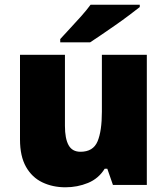

<svg xmlns="http://www.w3.org/2000/svg" viewBox="-20 -786 710 816"><path d="M604 -553V0H460L436 -69H425Q399 -27 354 -8.5Q309 10 258 10Q204 10 160 -11Q116 -32 90.5 -77Q65 -122 65 -193V-553H256V-251Q256 -197 271.5 -169Q287 -141 322 -141Q376 -141 394.5 -185Q413 -229 413 -311V-553ZM574 -756Q556 -742 529 -721.5Q502 -701 471 -679.5Q440 -658 411.5 -638.5Q383 -619 363 -606H236V-620Q253 -639 277 -664.5Q301 -690 325 -717Q349 -744 365 -766H574Z"/></svg>

Font: Noto Sans Bengali UI Black
Style: Regular
Weight: 900
Designer: Jelle Bosma - Monotype Design Team
Foundry: Monotype Imaging Inc.
Version: Version 2.003; ttfautohint (v1.8.4.7-5d5b)